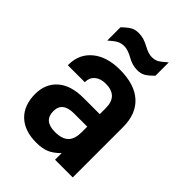

<svg xmlns="http://www.w3.org/2000/svg" viewBox="-211 -817 922 922"><g transform="rotate(45 250.5 -355.5)"><path d="M393.6 -479.5Q447.3 -431.6 447.3 -341.8V0H327.1V-44.9Q298.8 -16.6 273.4 -5.9Q246.1 5.9 204.1 5.9Q125 5.9 80.1 -37.1Q36.1 -80.1 36.1 -156.2Q36.1 -225.6 83 -266.6Q128.9 -306.6 213.9 -306.6H324.2V-347.7Q324.2 -430.7 241.2 -430.7Q206.1 -430.7 185.5 -413.1Q165 -395.5 165 -367.2V-364.3H49.8V-368.2Q49.8 -440.4 101.6 -483.4Q153.3 -526.4 242.2 -526.4Q340.8 -526.4 393.6 -479.5ZM302.7 -116.2Q324.2 -137.7 324.2 -184.6V-221.7H234.4Q156.2 -221.7 156.2 -159.2Q156.2 -93.8 232.4 -93.8Q280.3 -93.8 302.7 -116.2ZM99.6 -671.9Q122.1 -694.3 140.6 -705.1Q157.2 -714.8 180.7 -714.8Q199.2 -714.8 215.8 -710Q234.4 -704.1 252 -694.3Q284.2 -676.8 306.6 -676.8Q326.2 -676.8 341.8 -684.6Q352.5 -690.4 382.8 -716.8V-626Q359.4 -602.5 342.8 -592.8Q326.2 -583 301.8 -583Q284.2 -583 267.6 -587.9Q251 -592.8 232.4 -603.5Q200.2 -621.1 176.8 -621.1Q157.2 -621.1 141.6 -613.3Q126 -605.5 99.6 -582Z"/></g></svg>

Font: Altinn-DIN
Style: DIN-Bold
Weight: 700
Designer: Charles Nix
Foundry: Altinn
Version: Version 2.00